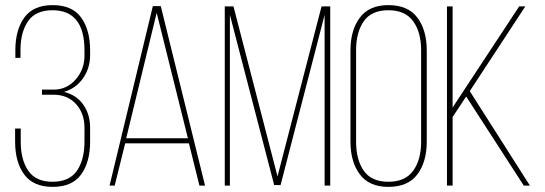

<svg xmlns="http://www.w3.org/2000/svg" viewBox="-20 -725 2127 750"><path d="M332 -528V-510Q332 -459 304.5 -419.5Q277 -380 230 -366Q279 -354 305.5 -316Q332 -278 332 -226V-172Q332 -92 297 -43.5Q262 5 186 5Q110 5 74.5 -43.5Q39 -92 39 -172V-223H61V-171Q61 -101 90.5 -58Q120 -15 185 -15Q251 -15 280.5 -58Q310 -101 310 -172V-226Q310 -282 277 -318.5Q244 -355 189 -355H144V-375H190Q241 -375 275.5 -414.5Q310 -454 310 -507V-528Q310 -685 185 -685Q119 -685 89.5 -642Q60 -599 60 -529V-499H40V-529Q40 -608 75 -656.5Q110 -705 186 -705Q262 -705 297 -656.5Q332 -608 332 -528Z M718 -165H469L428 0H408L577 -701H608L781 0H759ZM592 -675 473 -185H714Z M1248 -667 1076 -2H1051L878 -667V0H858V-700H892L1064 -36L1236 -700H1270V0H1248Z M1349 -172V-528Q1349 -607 1385.5 -656Q1422 -705 1497 -705Q1574 -705 1610.5 -656Q1647 -607 1647 -528V-172Q1647 -93 1610.5 -44Q1574 5 1497 5Q1422 5 1385.5 -44Q1349 -93 1349 -172ZM1371 -529V-171Q1371 -101 1401 -58Q1431 -15 1497 -15Q1563 -15 1594 -58Q1625 -101 1625 -171V-529Q1625 -599 1594 -642Q1563 -685 1497 -685Q1431 -685 1401 -642Q1371 -599 1371 -529Z M2026 0 1801 -348 1748 -268V0H1726V-700H1748V-305L2008 -700H2032L1815 -369L2050 0Z"/></svg>

Font: Bebas Neue Light
Style: Regular
Weight: 300
Designer: Ryoichi Tsunekawa
Foundry: Ryoichi Tsunekawa
Version: Version 001.003; ttfautohint (v1.5.65-e2d9)